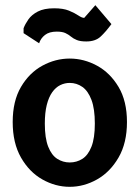

<svg xmlns="http://www.w3.org/2000/svg" viewBox="-20 -717 539 741"><path d="M249 4Q194 4 143.5 -24.5Q93 -53 61 -109Q29 -165 29 -246Q29 -327 61 -381.5Q93 -436 143.5 -463.5Q194 -491 249 -491Q304 -491 354.5 -463.5Q405 -436 437.5 -381.5Q470 -327 470 -246Q470 -165 437.5 -109Q405 -53 354.5 -24.5Q304 4 249 4ZM249 -90Q276 -90 298 -104Q320 -118 333 -151Q346 -184 346 -240Q346 -297 333 -331.5Q320 -366 298 -381.5Q276 -397 249 -397Q230 -397 212.5 -388.5Q195 -380 181.5 -361Q168 -342 160.5 -312Q153 -282 153 -240Q153 -184 166 -151Q179 -118 201 -104Q223 -90 249 -90ZM131 -550 71 -589V-608Q77 -624 89.5 -642Q102 -660 126 -672.5Q150 -685 189 -685Q224 -685 246 -676Q268 -667 282 -657.5Q296 -648 305 -648L348 -697L410 -624Q388 -594 368 -575.5Q348 -557 313 -557Q290 -557 276.5 -562.5Q263 -568 253.5 -576Q244 -584 232 -589.5Q220 -595 199 -595Q170 -595 153.5 -582Q137 -569 131 -550Z"/></svg>

Font: Kreon
Style: Bold
Weight: 700
Designer: Julia Petretta
Foundry: Julia Petretta and Eli Heuer
Version: Version 2.002